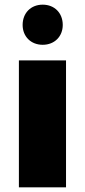

<svg xmlns="http://www.w3.org/2000/svg" viewBox="-20 -803 364 823"><path d="M163 -783C112 -783 77 -747 77 -696C77 -647 112 -611 163 -611C214 -611 249 -647 249 -696C249 -747 214 -783 163 -783ZM61 -544V0H263V-544Z"/></svg>

Font: Montserrat ExtraBold
Style: Regular
Weight: 800
Designer: Julieta Ulanovsky
Foundry: Julieta Ulanovsky
Version: Version 4.000